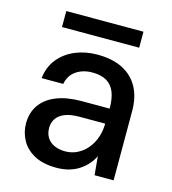

<svg xmlns="http://www.w3.org/2000/svg" viewBox="-104 -761 768 858"><g transform="rotate(15 280.0 -332.0)"><path d="M235 12Q174 12 133.5 -9.5Q93 -31 73 -67Q53 -103 53 -145Q53 -195 78.5 -231Q104 -267 152 -286Q200 -305 267 -305H397Q397 -351 385 -381Q373 -411 347.5 -426Q322 -441 282 -441Q238 -441 207 -420Q176 -399 168 -358H68Q74 -411 104 -448Q134 -485 180.5 -504.5Q227 -524 282 -524Q353 -524 400.5 -499.5Q448 -475 472.5 -429.5Q497 -384 497 -321V0H409L401 -86Q391 -65 375.5 -47.5Q360 -30 339.5 -16.5Q319 -3 293 4.5Q267 12 235 12ZM254 -69Q285 -69 311 -82.5Q337 -96 355.5 -118.5Q374 -141 384 -169.5Q394 -198 395 -230V-235H277Q234 -235 208 -224Q182 -213 170 -194.5Q158 -176 158 -152Q158 -127 169 -108.5Q180 -90 202 -79.5Q224 -69 254 -69ZM97 -602V-676H454V-602Z"/></g></svg>

Font: DM Sans 12pt Medium
Style: Regular
Weight: 500
Version: Version 4.004;gftools[0.9.30]